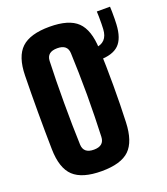

<svg xmlns="http://www.w3.org/2000/svg" viewBox="-148 -913 891 1025"><g transform="rotate(-20 297.5 -400.0)"><path d="M253 10Q143 10 93.5 -36.5Q44 -83 42 -191Q40 -289 40 -400.5Q40 -512 42 -610Q44 -717 93.5 -763.5Q143 -810 253 -810Q363 -810 411 -763.5Q459 -717 463 -610Q467 -510 467 -399.5Q467 -289 463 -191Q459 -83 411 -36.5Q363 10 253 10ZM253 -112Q311 -112 313 -163Q315 -214 316.5 -275Q318 -336 318 -400.5Q318 -465 316.5 -526Q315 -587 313 -638Q311 -688 253 -688Q194 -688 192 -638Q190 -587 189 -526Q188 -465 188 -400.5Q188 -336 189 -275Q190 -214 192 -163Q194 -112 253 -112ZM443 -552Q432 -552 420 -552.5Q408 -553 399 -554V-621Q410 -620 421 -619.5Q432 -619 443 -620Q515 -624 519 -700Q520 -710 520 -730Q520 -750 520 -770.5Q520 -791 519 -800H594Q595 -791 595 -770.5Q595 -750 595 -730Q595 -710 594 -700Q590 -621 554.5 -586.5Q519 -552 443 -552Z"/></g></svg>

Font: Big Shoulders Display Black
Style: Regular
Weight: 900
Designer: Patric King
Foundry: XO Type Co
Version: Version 1.000; ttfautohint (v1.8.2)